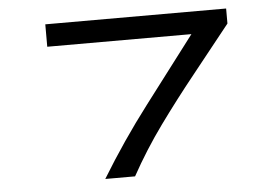

<svg xmlns="http://www.w3.org/2000/svg" viewBox="-47 -687 1094 751"><g transform="rotate(-5 500.0 -311.5)"><path d="M337 0Q424 -143 524.5 -275Q625 -407 722 -535H156V-623H866V-564Q790 -468 716.5 -376.5Q643 -285 576 -192.5Q509 -100 454 0Z"/></g></svg>

Font: Inconsolata UltraExpanded Medium
Style: Regular
Weight: 500
Width: 9
Monospace: yes
Designer: Raph Levien, Cyreal, Brenton Simpson
Foundry: Raph Levien, Cyreal, Google
Version: Version 3.001; ttfautohint (v1.8.2.53-6de2)